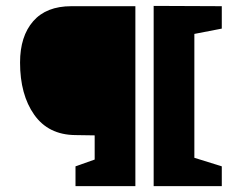

<svg xmlns="http://www.w3.org/2000/svg" viewBox="-20 -631 848 651"><path d="M501 0V-611L732 -610V-534L639 -516V-96L732 -67V0ZM236 -67 301 -90V-172L235 -173Q144 -174 96 -242Q48 -310 48 -419Q48 -508 92.5 -559Q137 -610 222 -610H439V0H236Z"/></svg>

Font: Grenze ExtraBold
Style: Regular
Weight: 800
Designer: Renata Polastri
Foundry: Omnibus-Type
Version: Version 1.002; ttfautohint (v1.8)